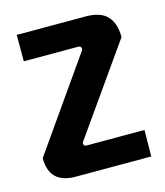

<svg xmlns="http://www.w3.org/2000/svg" viewBox="-82 -554 532 618"><g transform="rotate(-15 184.5 -245.0)"><path d="M348 -88 347 0H95Q52 0 30 -21Q8 -42 8 -85L219 -386Q223 -392 220.5 -397Q218 -402 211 -402H30V-490H260Q309 -490 331.5 -466Q354 -442 354 -396L149 -105Q144 -99 146 -93.5Q148 -88 155 -88Z"/></g></svg>

Font: Gemunu Libre ExtraLight
Style: Bold
Weight: 700
Version: Version 1.100